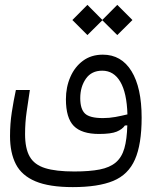

<svg xmlns="http://www.w3.org/2000/svg" viewBox="-20 -558 626 785"><path d="M277.8 207Q181.2 207 125 183.3Q68.8 159.7 44.9 113.3Q21 66.9 21 -1.5Q21 -52.2 28.3 -99.6Q35.6 -147 44.9 -189.9H102.1Q95.2 -144.5 88.9 -100.8Q82.5 -57.1 82.5 -9.8Q82.5 49.3 101.6 82.5Q120.6 115.7 164.6 129.4Q208.5 143.1 283.7 143.1Q346.2 143.1 387.5 135Q428.7 127 453.6 106Q478 85 488.5 48.3Q499 11.7 500.5 -45.4L490.7 -44.9Q480 -29.3 457 -19.8Q434.1 -10.3 384.8 -10.3Q314 -10.3 281.7 -43Q249.5 -75.7 249.5 -152.3Q249.5 -201.7 267.6 -243.2Q285.6 -284.7 319.3 -309.6Q353 -334.5 400.4 -334.5Q476.1 -334.5 517.6 -267.1Q559.1 -199.7 559.1 -77.1Q559.1 32.2 531.7 94.2Q504.4 156.2 442.9 181.6Q381.3 207 277.8 207ZM501 -90.3Q498.5 -178.2 471.9 -223.6Q445.3 -269 397.9 -269Q354 -269 331.1 -236.1Q308.1 -203.1 308.1 -156.7Q308.1 -112.3 327.4 -93.8Q346.7 -75.2 400.9 -75.2Q426.8 -75.2 451.9 -79.8Q477.1 -84.5 501 -90.3ZM459.5 -414.6 398.4 -475.1 337.4 -414.6 275.9 -476.1 337.4 -538.1 398.4 -476.6 459.5 -538.1 521.5 -476.1Z"/></svg>

Font: Cascadia Code NF Light
Style: Regular
Weight: 300
Monospace: yes
Designer: Aaron Bell
Foundry: Saja Typeworks
Version: Version 2404.023; ttfautohint (v1.8.4)